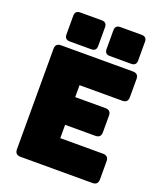

<svg xmlns="http://www.w3.org/2000/svg" viewBox="-168 -1056 990 1165"><g transform="rotate(20 327.0 -473.5)"><path d="M569 0H105Q69 0 69 -36V-684Q69 -720 105 -720H569Q605 -720 605 -684V-567Q605 -531 569 -531H293V-454H488Q524 -454 524 -418V-311Q524 -275 488 -275H293V-189H569Q605 -189 605 -153V-36Q605 0 569 0ZM285 -760H147Q113 -760 113 -793V-914Q113 -947 147 -947H285Q318 -947 318 -914V-793Q318 -760 285 -760ZM543 -760H405Q372 -760 372 -793V-914Q372 -947 405 -947H543Q576 -947 576 -914V-793Q576 -760 543 -760Z"/></g></svg>

Font: Bungee Tint
Style: Regular
Weight: 400
Designer: David Jonathan Ross
Foundry: David Jonathan Ross
Version: Version 2.001